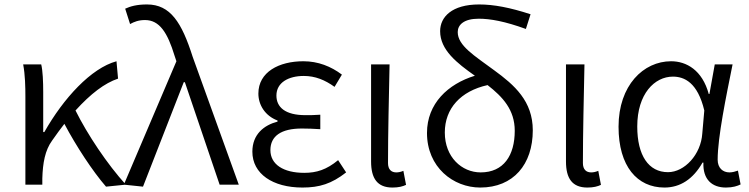

<svg xmlns="http://www.w3.org/2000/svg" viewBox="-20 -829 3362 862"><path d="M456 9 545 0C462 -91 372 -226 319 -333C387 -408 450 -456 510 -476L503 -554C389 -523 265 -388 179 -236H174V-415C174 -462 172 -512 165 -540H84C93 -493 94 -438 94 -395V0H170V-28C172 -97 182 -154 214 -198C233 -225 251 -250 269 -273C322 -173 396 -60 456 9Z M622 9 805 -460H810L966 0H1052L845 -574C796 -728 745 -809 640 -809C595 -809 566 -801 542 -790L564 -721C582 -731 602 -739 631 -739C696 -739 732 -683 764 -578L772 -554L536 0Z M1338 13C1414 13 1469 -4 1534 -55L1498 -110C1446 -67 1401 -53 1346 -53C1252 -53 1194 -91 1194 -155C1194 -218 1242 -252 1335 -252C1362 -252 1386 -251 1418 -249V-314C1391 -312 1373 -312 1351 -312C1260 -312 1221 -348 1221 -400C1221 -459 1276 -488 1344 -488C1395 -488 1439 -470 1482 -439L1515 -494C1466 -531 1408 -554 1342 -554C1233 -554 1140 -506 1140 -409C1140 -358 1170 -309 1226 -288V-283C1165 -267 1113 -226 1113 -148C1113 -49 1204 13 1338 13Z M1742 13C1770 13 1788 8 1803 1L1791 -62C1779 -57 1769 -55 1759 -55C1737 -55 1722 -68 1722 -97C1722 -234 1726 -391 1729 -540H1646V-104C1646 -28 1674 13 1742 13Z M2136 13C2285 13 2372 -91 2372 -244C2372 -375 2290 -447 2198 -514C2110 -579 2035 -624 2035 -685C2035 -717 2062 -745 2129 -745C2182 -745 2247 -733 2341 -699L2362 -765C2270 -795 2197 -809 2131 -809C2009 -809 1956 -753 1956 -689C1956 -605 2031 -546 2112 -489C1991 -452 1897 -364 1897 -232C1897 -78 2015 13 2136 13ZM2169 -447C2237 -394 2291 -336 2291 -242C2291 -131 2241 -55 2138 -55C2053 -55 1977 -124 1977 -234C1977 -342 2048 -420 2169 -447Z M2617 13C2645 13 2663 8 2678 1L2666 -62C2654 -57 2644 -55 2634 -55C2612 -55 2597 -68 2597 -97C2597 -234 2601 -391 2604 -540H2521V-104C2521 -28 2549 13 2617 13Z M2963 13C3034 13 3092 -25 3134 -99H3138C3135 -23 3177 13 3239 13C3270 13 3291 6 3305 -1L3293 -63C3282 -59 3268 -55 3255 -55C3225 -55 3202 -75 3202 -112C3202 -213 3240 -396 3269 -540H3189L3165 -407H3162C3133 -514 3062 -554 2993 -554C2869 -554 2757 -446 2757 -260C2757 -82 2841 13 2963 13ZM2979 -56C2892 -56 2841 -131 2841 -261C2841 -408 2919 -485 3001 -485C3052 -485 3112 -459 3142 -333L3133 -230C3127 -135 3053 -56 2979 -56Z"/></svg>

Font: Noto Sans CJK SC DemiLight
Style: Regular
Weight: 350
Designer: Ryoko NISHIZUKA 西塚涼子 (kana, bopomofo & ideographs); Paul D. Hunt (Latin, Greek & Cyrillic); Sandoll Communications 산돌커뮤니
Foundry: Adobe
Version: Version 2.004;hotconv 1.0.118;makeotfexe 2.5.65603